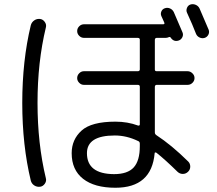

<svg xmlns="http://www.w3.org/2000/svg" viewBox="-20 -844 1040 922"><path d="M531.2 -193.4Q397.5 -193.4 397.5 -108.4Q397.5 -8.8 527.3 -7.8Q592.8 -7.8 622.1 -40Q651.4 -72.3 651.4 -141.6V-154.3Q651.4 -164.1 642.6 -167Q587.9 -193.4 531.2 -193.4ZM534.2 57.6Q433.6 57.6 378.9 14.6Q324.2 -28.3 324.2 -108.4Q324.2 -173.8 371.6 -216.8Q418.9 -259.8 534.2 -259.8Q592.8 -259.8 642.6 -241.2Q650.4 -239.3 651.4 -246.1V-427.7Q651.4 -436.5 641.6 -436.5H382.8Q370.1 -436.5 360.4 -446.3Q350.6 -456.1 350.6 -468.8Q350.6 -482.4 360.4 -492.2Q370.1 -502 382.8 -502H641.6Q650.4 -502 651.4 -509.8V-653.3Q651.4 -662.1 641.6 -662.1H383.8Q370.1 -662.1 360.4 -671.9Q350.6 -681.6 350.6 -694.8Q350.6 -708 360.4 -717.8Q370.1 -727.5 383.8 -727.5H763.7Q772.5 -727.5 768.6 -736.3Q767.6 -738.3 762.7 -749.5Q757.8 -760.7 754.9 -766.6Q750 -777.3 754.9 -789.1Q759.8 -800.8 772.5 -804.7Q785.2 -808.6 796.9 -803.2Q808.6 -797.9 814.5 -786.1Q848.6 -708 856.4 -688.5Q861.3 -676.8 855.5 -665Q849.6 -653.3 837.9 -649.4Q814.5 -641.6 799.8 -663.1Q796.9 -668.9 789.1 -665Q783.2 -662.1 774.4 -662.1H732.4Q724.6 -662.1 723.6 -653.3V-509.8Q723.6 -502 732.4 -502H880.9Q893.6 -502 903.8 -492.2Q914.1 -482.4 914.1 -469.2Q914.1 -456.1 904.3 -446.3Q894.5 -436.5 880.9 -436.5H732.4Q724.6 -436.5 723.6 -427.7V-208Q723.6 -200.2 730.5 -195.3Q803.7 -147.5 883.8 -68.4Q893.6 -58.6 893.6 -43.9Q893.6 -29.3 882.8 -19Q872.1 -8.8 857.9 -8.8Q843.8 -8.8 833 -18.6Q773.4 -77.1 731.4 -110.4Q729.5 -111.3 727.5 -111.8Q725.6 -112.3 724.1 -111.3Q722.7 -110.4 722.7 -108.4Q708 57.6 534.2 57.6ZM894.5 -822.3Q907.2 -826.2 919.9 -820.8Q932.6 -815.4 938.5 -802.7Q955.1 -765.6 982.4 -700.2Q986.3 -688.5 980.5 -677.2Q974.6 -666 962.9 -662.1Q950.2 -658.2 938 -664.1Q925.8 -669.9 920.9 -682.6Q905.3 -723.6 877.9 -783.2Q873 -793.9 877.9 -806.2Q882.8 -818.4 894.5 -822.3ZM172.9 52.7Q157.2 54.7 144.5 46.4Q131.8 38.1 127.9 23.4Q86.9 -146.5 86.9 -349.6Q86.9 -552.7 127.9 -722.7Q131.8 -737.3 144.5 -746.1Q157.2 -754.9 172.9 -752.9Q186.5 -751 195.3 -738.3Q204.1 -725.6 200.2 -711.9Q160.2 -545.9 160.2 -350.1Q160.2 -154.3 200.2 11.7Q204.1 25.4 195.3 38.1Q186.5 50.8 172.9 52.7Z"/></svg>

Font: Rounded Mgen+ 1m regular
Style: Regular
Weight: 400
Designer: [Source Han Sans]
Ryoko NISHIZUKA  (kana & ideographs); Paul D. Hunt (Latin, Greek & Cyrillic); Wenlong ZHANG  (bopomofo
Version: Version 1.059.20150602